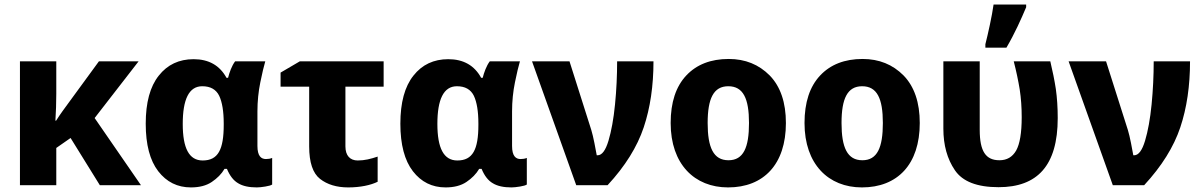

<svg xmlns="http://www.w3.org/2000/svg" viewBox="-20 -816 5298 846"><path d="M416 -545.9 286.1 -368.2C264.6 -338.9 244.6 -312 227.1 -284.2H224.1C226.6 -322.8 228 -363.3 228 -402.8V-545.9H67.9V0H228V-164.1L291 -208L419.9 0H601.1L397 -295.9L590.8 -545.9Z M873 -108.9C813 -108.9 785.2 -163.1 785.2 -270C785.2 -377.9 812.5 -436 871.1 -436C907.2 -436 932.1 -421.9 945.8 -394C959 -366.2 965.8 -325.2 965.8 -272V-266.1C965.8 -156.7 940.9 -108.9 873 -108.9ZM821.3 9.8C858.4 9.8 889.2 2 913.1 -14.2C937 -30.3 956.1 -49.3 969.2 -71.8H980C992.7 -41 1009.3 -20 1029.8 -8.3C1049.8 3.9 1077.1 9.8 1111.8 9.8C1122.1 9.8 1134.3 8.3 1149.4 5.9C1164.6 3.4 1174.3 0.5 1179.2 -2.9V-120.1C1170.9 -116.7 1162.1 -115.2 1151.9 -115.2C1130.9 -115.2 1114.3 -127.9 1114.3 -172.9V-325.2C1114.3 -369.6 1118.7 -412.6 1127 -453.1C1135.3 -493.7 1142.6 -524.9 1148.9 -545.9H1016.1C1001 -525.9 990.7 -496.1 984.9 -473.1H978C948.2 -527.8 899.9 -555.2 833 -555.2C769 -555.2 717.8 -531.2 679.7 -482.9C641.1 -434.6 622.1 -363.8 622.1 -271C622.1 -178.7 640.6 -108.9 677.2 -61.5C713.9 -14.2 761.7 9.8 821.3 9.8Z M1301.3 -545.9 1216.3 -496.1V-434.1H1342.3V-170.9C1342.3 -100.1 1358.4 -52.7 1390.1 -27.8C1421.9 -2.9 1463.4 9.8 1514.2 9.8C1567.4 9.8 1613.3 0 1644 -15.1V-126C1613.3 -115.7 1586.9 -108.9 1556.2 -108.9C1522.9 -108.9 1502 -129.9 1502 -170.9V-434.1H1670.4V-545.9Z M1995.1 -108.9C1935.1 -108.9 1907.2 -163.1 1907.2 -270C1907.2 -377.9 1934.6 -436 1993.2 -436C2029.3 -436 2054.2 -421.9 2067.9 -394C2081.1 -366.2 2087.9 -325.2 2087.9 -272V-266.1C2087.9 -156.7 2063 -108.9 1995.1 -108.9ZM1943.4 9.8C1980.5 9.8 2011.2 2 2035.2 -14.2C2059.1 -30.3 2078.1 -49.3 2091.3 -71.8H2102.1C2114.7 -41 2131.3 -20 2151.9 -8.3C2171.9 3.9 2199.2 9.8 2233.9 9.8C2244.1 9.8 2256.3 8.3 2271.5 5.9C2286.6 3.4 2296.4 0.5 2301.3 -2.9V-120.1C2293 -116.7 2284.2 -115.2 2273.9 -115.2C2252.9 -115.2 2236.3 -127.9 2236.3 -172.9V-325.2C2236.3 -369.6 2240.7 -412.6 2249 -453.1C2257.3 -493.7 2264.6 -524.9 2271 -545.9H2138.2C2123 -525.9 2112.8 -496.1 2106.9 -473.1H2100.1C2070.3 -527.8 2022 -555.2 1955.1 -555.2C1891.1 -555.2 1839.8 -531.2 1801.8 -482.9C1763.2 -434.6 1744.1 -363.8 1744.1 -271C1744.1 -178.7 1762.7 -108.9 1799.3 -61.5C1835.9 -14.2 1883.8 9.8 1943.4 9.8Z M2519 0H2657.2C2734.9 -84 2787.6 -168.9 2816.4 -254.9C2845.2 -340.8 2859.4 -438 2859.4 -545.9H2699.2C2699.2 -482.9 2696.3 -419.4 2689.9 -355.5C2683.6 -291.5 2673.8 -238.3 2661.1 -195.8C2648.4 -153.3 2632.3 -131.8 2613.3 -131.8H2609.4C2606.9 -145 2603.5 -163.1 2599.1 -186C2594.7 -209 2589.8 -228 2585.4 -243.2L2489.3 -545.9H2324.2Z M3442.9 -273.9C3442.9 -364.7 3418.9 -434.6 3371.6 -483.4C3323.7 -531.7 3263.7 -556.2 3190.9 -556.2C3111.8 -556.2 3049.3 -531.7 3003.9 -483.4C2958 -434.6 2935.1 -364.7 2935.1 -273.9C2935.1 -92.3 3040.5 9.8 3188 9.8C3345.2 9.8 3442.9 -92.3 3442.9 -273.9ZM3098.1 -273.9C3098.1 -381.8 3124 -436 3189 -436C3254.9 -436 3280.3 -381.8 3280.3 -273.9C3280.3 -166 3255.9 -109.9 3189.9 -109.9C3123.5 -109.9 3098.1 -166 3098.1 -273.9Z M4032.7 -273.9C4032.7 -364.7 4008.8 -434.6 3961.4 -483.4C3913.6 -531.7 3853.5 -556.2 3780.8 -556.2C3701.7 -556.2 3639.2 -531.7 3593.8 -483.4C3547.9 -434.6 3524.9 -364.7 3524.9 -273.9C3524.9 -92.3 3630.4 9.8 3777.8 9.8C3935.1 9.8 4032.7 -92.3 4032.7 -273.9ZM3688 -273.9C3688 -381.8 3713.9 -436 3778.8 -436C3844.7 -436 3870.1 -381.8 3870.1 -273.9C3870.1 -166 3845.7 -109.9 3779.8 -109.9C3713.4 -109.9 3688 -166 3688 -273.9Z M4379.9 8.8C4550.3 8.8 4640.6 -85.4 4640.6 -295.9C4640.6 -342.8 4637.7 -385.3 4632.3 -423.8C4626.5 -461.9 4618.2 -502.4 4607.9 -545.9H4446.8C4458 -502 4466.8 -460.4 4473.1 -421.9C4479 -383.3 4481.9 -342.3 4481.9 -299.8C4481.9 -230.5 4473.6 -181.6 4457.5 -152.8C4440.9 -124 4416.5 -109.9 4383.8 -109.9C4323.7 -109.9 4296.9 -148.9 4296.9 -244.1V-545.9H4136.7V-249C4136.7 -176.3 4153.8 -115.2 4187.5 -65.9C4221.2 -16.1 4285.2 8.8 4379.9 8.8ZM4414.6 -606C4451.2 -668.5 4479.5 -731.9 4501.5 -784.2V-795.9H4357.9C4351.1 -746.1 4333.5 -667 4321.8 -621.1V-606Z M4883.3 0H5021.5C5099.1 -84 5151.9 -168.9 5180.7 -254.9C5209.5 -340.8 5223.6 -438 5223.6 -545.9H5063.5C5063.5 -482.9 5060.5 -419.4 5054.2 -355.5C5047.9 -291.5 5038.1 -238.3 5025.4 -195.8C5012.7 -153.3 4996.6 -131.8 4977.5 -131.8H4973.6C4971.2 -145 4967.8 -163.1 4963.4 -186C4959 -209 4954.1 -228 4949.7 -243.2L4853.5 -545.9H4688.5Z"/></svg>

Font: Avrile Sans
Style: Bold
Weight: 700
Designer: Monotype Design Team, Google (font), Stefan Peev (BGR Cyrillic), Cristiano Sobral (main changes)
Foundry: The Avrile Sans Project Authors
Version: Version 3.110